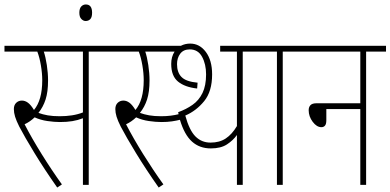

<svg xmlns="http://www.w3.org/2000/svg" viewBox="-20 -827 1747 859"><path d="M377 -596V0H351V-298Q328 -289 303.5 -285Q279 -281 248 -281Q223 -281 192 -285.5Q161 -290 135 -302Q114 -282 90 -271Q122 -209 166.5 -137.5Q211 -66 257 -2L236 12Q179 -69 134.5 -142Q90 -215 66 -261Q53 -287 47.5 -305Q42 -323 42 -339Q42 -357 52.5 -367Q63 -377 78 -377Q92 -377 105 -367.5Q118 -358 132 -335Q169 -379 169 -468Q169 -499 163 -534.5Q157 -570 147 -596H0V-622H466V-596ZM247 -307Q276 -307 302 -311Q328 -315 351 -324V-596H176Q184 -572 189.5 -536Q195 -500 195 -467Q195 -416 184 -382Q173 -348 152 -322Q171 -315 193.5 -311Q216 -307 247 -307Z M335 -770Q335 -789 343.5 -798Q352 -807 364 -807Q392 -807 392 -770Q392 -750 384 -741.5Q376 -733 363 -733Q353 -733 344 -742Q335 -751 335 -770Z M711 -2 690 12Q633 -69 588.5 -142Q544 -215 520 -261Q507 -287 501.5 -305Q496 -323 496 -339Q496 -357 506.5 -367Q517 -377 532 -377Q546 -377 559 -367.5Q572 -358 586 -335Q623 -379 623 -468Q623 -499 617 -534.5Q611 -570 601 -596H454V-622H789Q808 -632 831 -632Q873 -632 901 -594.5Q929 -557 929 -494Q929 -418 893.5 -374.5Q858 -331 809 -310Q827 -244 854.5 -216.5Q882 -189 922 -189Q962 -189 990 -207.5Q1018 -226 1040 -263V-596H965V-622H1155V-596H1066V0H1040V-223Q1023 -199 995.5 -181Q968 -163 923 -163Q873 -163 839 -193.5Q805 -224 785 -291Q769 -287 749 -284Q729 -281 702 -281Q677 -281 646 -285.5Q615 -290 589 -302Q568 -282 544 -271Q576 -209 620.5 -137.5Q665 -66 711 -2ZM701 -307Q724 -307 743.5 -309.5Q763 -312 779 -316Q778 -320 777 -325Q813 -338 841.5 -358Q870 -378 886 -411Q902 -444 902 -494Q902 -540 884 -573Q866 -606 829 -606Q801 -606 786.5 -587Q772 -568 772 -540Q772 -503 792 -482.5Q812 -462 864 -457L862 -431Q807 -437 776.5 -462Q746 -487 746 -541Q746 -573 761 -596H630Q638 -572 643.5 -536Q649 -500 649 -467Q649 -416 638 -382Q627 -348 606 -322Q625 -315 647.5 -311Q670 -307 701 -307Z M1245 -596V0H1219V-596H1143V-622H1334V-596Z M1322 -622H1707V-596H1618V0H1592V-339H1440V-289Q1440 -272 1434 -265Q1428 -258 1418 -258Q1397 -258 1379 -282Q1361 -306 1361 -334Q1361 -348 1369 -356.5Q1377 -365 1396 -365H1592V-596H1322Z"/></svg>

Font: Noto Sans ExtraCondensed Thin
Style: Regular
Weight: 100
Width: 2
Designer: Monotype Design Team
Foundry: Monotype Imaging Inc.
Version: Version 2.013; ttfautohint (v1.8.4.7-5d5b)